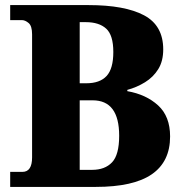

<svg xmlns="http://www.w3.org/2000/svg" viewBox="-20 -734 716 754"><path d="M20 0V-59H68Q106 -59 106 -116V-599Q106 -632 92.5 -643.5Q79 -655 66 -655H20V-714H328Q470 -714 545.5 -674Q621 -634 621 -540Q621 -494 601.5 -462.5Q582 -431 549.5 -411Q517 -391 480 -381V-376Q554 -363 601 -320Q648 -277 648 -198Q648 -99 576 -49.5Q504 0 356 0ZM319 -407Q372 -407 398.5 -435.5Q425 -464 425 -530Q425 -596 397 -621.5Q369 -647 317 -647H293V-407ZM342 -67Q392 -67 420 -96.5Q448 -126 448 -201Q448 -340 344 -340H293V-67Z"/></svg>

Font: Noto Serif Hebrew SemiCondensed Black
Style: Regular
Weight: 900
Width: 4
Designer: Monotype Design Team
Foundry: Monotype Imaging Inc.
Version: Version 2.004; ttfautohint (v1.8.4.7-5d5b)